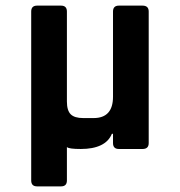

<svg xmlns="http://www.w3.org/2000/svg" viewBox="-20 -530 640 683"><path d="M218 112Q218 133 197 133H112Q91 133 91 112V-489Q91 -510 112 -510H197Q218 -510 218 -489V-169Q218 -137 231.5 -123.5Q245 -110 276 -110H313Q382 -110 382 -186V-489Q382 -510 403 -510H487Q509 -510 509 -489V-21Q509 0 487 0H403Q382 0 382 -21V-54H378Q367 -27 339 -13.5Q311 0 267.5 0Q224 0 218 -7Z"/></svg>

Font: RajdhaniMono
Style: Bold
Weight: 700
Monospace: yes
Designer: Satya Rajpurohit, Jyotish Sonowal
Foundry: Indian Type Foundry
Version: Version 1.201;PS 1.0;hotconv 1.0.78;makeotf.lib2.5.61930; tt